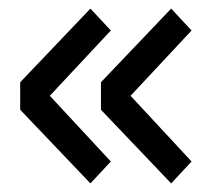

<svg xmlns="http://www.w3.org/2000/svg" viewBox="-20 -517 490 447"><path d="M27 -261.5V-325.5L190.5 -497L238 -446L96 -294L238 -141L190.5 -90ZM215 -261.5V-325.5L378.5 -497L426 -446L284 -294L426 -141L378.5 -90Z"/></svg>

Font: Trispace Condensed Medium
Style: Regular
Weight: 500
Width: 3
Designer: Tyler Finck
Foundry: Etcetera Type Company
Version: Version 1.210; ttfautohint (v1.8.3)